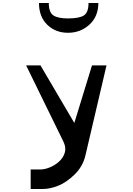

<svg xmlns="http://www.w3.org/2000/svg" viewBox="-20 -993 878 1271"><path d="M238 -973H303Q303 -911 333.5 -891Q364 -871 430 -871Q505 -871 535.5 -891Q566 -911 566 -973H631Q631 -884 572 -830Q513 -776 430 -776Q347 -776 292.5 -829.5Q238 -883 238 -973ZM589 -560H685L546 34Q529 108 474.5 161.5Q420 215 365 236.5Q310 258 265 258H183V129H246Q276 129 310 115Q344 101 371 76.5Q398 52 408.5 19Q419 -14 401 -53L153 -560H248L472 -179Z"/></svg>

Font: OpenDyslexic
Style: Regular
Weight: 400
Designer: Abbie Gonzalez
Version: Version 0.920;hotconv 1.0.109;makeotfexe 2.5.65596